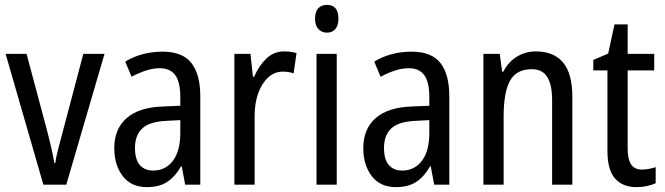

<svg xmlns="http://www.w3.org/2000/svg" viewBox="-20 -758 2728 788"><path d="M158 0 3 -537H89L174 -219Q182 -188 190 -153.5Q198 -119 203 -89H207Q209 -108 217 -139.5Q225 -171 234 -204L322 -537H409L252 0Z M647 -546Q729 -546 765.5 -499.5Q802 -453 802 -363V0H740L726 -75H723Q698 -32 665.5 -11Q633 10 583 10Q518 10 483.5 -35.5Q449 -81 449 -150Q449 -229 500 -273.5Q551 -318 650 -321L720 -324V-359Q720 -422 699 -450Q678 -478 636 -478Q608 -478 579 -468.5Q550 -459 520 -443L494 -505Q526 -525 565 -535.5Q604 -546 647 -546ZM663 -262Q594 -259 564 -231Q534 -203 534 -151Q534 -103 554 -80.5Q574 -58 609 -58Q659 -58 689.5 -98Q720 -138 720 -213V-265Z M1146 -547Q1158 -547 1171 -545.5Q1184 -544 1197 -540L1185 -457Q1165 -464 1140 -464Q1107 -464 1081 -440.5Q1055 -417 1040 -376Q1025 -335 1025 -282V0H942V-537H1008L1018 -443H1023Q1043 -489 1073.5 -518Q1104 -547 1146 -547Z M1322 -738Q1369 -738 1369 -681Q1369 -654 1356.5 -639Q1344 -624 1322 -624Q1300 -624 1286.5 -639Q1273 -654 1273 -681Q1273 -710 1286 -724Q1299 -738 1322 -738ZM1362 -537V0H1279V-537Z M1669 -546Q1751 -546 1787.5 -499.5Q1824 -453 1824 -363V0H1762L1748 -75H1745Q1720 -32 1687.5 -11Q1655 10 1605 10Q1540 10 1505.5 -35.5Q1471 -81 1471 -150Q1471 -229 1522 -273.5Q1573 -318 1672 -321L1742 -324V-359Q1742 -422 1721 -450Q1700 -478 1658 -478Q1630 -478 1601 -468.5Q1572 -459 1542 -443L1516 -505Q1548 -525 1587 -535.5Q1626 -546 1669 -546ZM1685 -262Q1616 -259 1586 -231Q1556 -203 1556 -151Q1556 -103 1576 -80.5Q1596 -58 1631 -58Q1681 -58 1711.5 -98Q1742 -138 1742 -213V-265Z M2179 -547Q2253 -547 2291 -501.5Q2329 -456 2329 -360V0H2246V-347Q2246 -410 2226 -442Q2206 -474 2163 -474Q2099 -474 2073 -426.5Q2047 -379 2047 -279V0H1964V-537H2031L2041 -464H2046Q2066 -504 2101.5 -525.5Q2137 -547 2179 -547Z M2615 -62Q2629 -62 2644 -65Q2659 -68 2671 -72V-6Q2656 1 2635.5 5.5Q2615 10 2592 10Q2536 10 2504.5 -25Q2473 -60 2473 -140V-469H2415V-512L2476 -538L2502 -658H2556V-537H2665V-469H2556V-148Q2556 -105 2570 -83.5Q2584 -62 2615 -62Z"/></svg>

Font: Noto Sans Malayalam Condensed
Style: Regular
Weight: 400
Width: 3
Designer: Jelle Bosma - Monotype Design Team
Foundry: Monotype Imaging Inc.
Version: Version 2.104; ttfautohint (v1.8.4.7-5d5b)